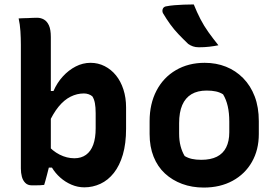

<svg xmlns="http://www.w3.org/2000/svg" viewBox="-20 -833 1240 865"><path d="M179 0Q172 1 161.5 1.5Q151 2 140.5 2Q130 2 123 2Q105 2 94 -9Q83 -20 78.5 -37Q74 -54 74 -74Q74 -149 74 -218Q74 -287 74 -354Q74 -421 74 -489.5Q74 -558 74 -631Q74 -662 72 -692.5Q70 -723 64 -750Q75 -751 85 -751Q95 -751 105.5 -751.5Q116 -752 126 -752.5Q136 -753 147 -753Q164 -753 178 -745Q192 -737 200.5 -718.5Q209 -700 209 -666Q209 -597 209 -530Q209 -463 209 -396.5Q209 -330 209 -263Q209 -196 209 -128Q209 -120 206.5 -107Q204 -94 200 -78Q196 -62 192 -46.5Q188 -31 184.5 -18.5Q181 -6 179 0ZM182 -78 190 -184Q216 -153 248.5 -136.5Q281 -120 315 -120Q346 -120 367.5 -135.5Q389 -151 400 -181Q411 -211 411 -255V-323Q411 -350 407.5 -368.5Q404 -387 396 -399Q389 -405 379 -408.5Q369 -412 358 -412Q327 -412 298 -397.5Q269 -383 244 -352.5Q219 -322 197 -273V-423H221Q237 -460 263 -488.5Q289 -517 321 -533.5Q353 -550 388 -550Q422 -550 451.5 -535Q481 -520 502.5 -493.5Q524 -467 536 -430Q548 -393 548 -349V-253Q548 -186 533.5 -136.5Q519 -87 493 -54Q467 -21 432.5 -5Q398 11 360 11Q330 11 302 -1Q274 -13 251.5 -33Q229 -53 214 -78Z M902 -550Q954 -550 998 -532.5Q1042 -515 1075.5 -481Q1109 -447 1127.5 -398.5Q1146 -350 1146 -287V-229Q1146 -158 1115 -103.5Q1084 -49 1028 -18.5Q972 12 898 12Q845 12 800.5 -4.5Q756 -21 723 -51.5Q690 -82 672 -127Q654 -172 654 -229V-287Q654 -365 685 -424.5Q716 -484 772.5 -517Q829 -550 902 -550ZM911 -425Q870 -425 842.5 -408.5Q815 -392 801 -359.5Q787 -327 787 -278V-231Q787 -200 793.5 -175Q800 -150 812 -130Q827 -121 845 -117Q863 -113 887 -113Q929 -113 957 -127Q985 -141 999 -169Q1013 -197 1013 -237V-285Q1013 -324 1006 -354.5Q999 -385 985 -408Q971 -417 953 -421Q935 -425 911 -425ZM853 -813Q867 -778 883 -747Q899 -716 919.5 -687.5Q940 -659 964 -629Q944 -625 922.5 -622.5Q901 -620 876 -620Q861 -620 849.5 -624Q838 -628 828 -635Q805 -657 784.5 -678.5Q764 -700 747 -723.5Q730 -747 714 -774Q710 -783 713 -792Q716 -801 726 -804Q746 -808 765.5 -809.5Q785 -811 806.5 -812Q828 -813 853 -813Z"/></svg>

Font: Rec Mono Semicasual
Style: Bold
Weight: 700
Version: Version 1.085; ttfautohint (v1.8.4.7-5d5b)